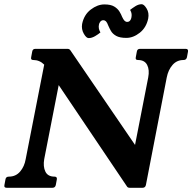

<svg xmlns="http://www.w3.org/2000/svg" viewBox="-34 -892 913 912"><path d="M848 -660Q861 -660 859 -647L854 -620Q851 -607 838 -607Q806 -607 785.5 -583.5Q765 -560 758 -524L659 -13Q656 0 643 0H582Q572 0 568 -8L213 -535L257 -550L176 -136Q170 -101 181.5 -77Q193 -53 225 -53Q238 -53 236 -40L231 -13Q228 0 215 0H-2Q-16 0 -13 -13L-8 -40Q-6 -53 8 -53Q41 -53 61.5 -77Q82 -101 88 -136L176 -585Q154 -607 124 -607Q111 -607 114 -620L119 -647Q121 -660 134 -660H287Q296 -660 301 -652L640 -156L595 -140L670 -524Q677 -560 665 -583.5Q653 -607 621 -607Q608 -607 611 -620L616 -647Q618 -660 631 -660ZM546 -812Q552 -799 557.5 -793.5Q563 -788 570 -788Q579 -788 584 -794.5Q589 -801 590 -808Q592 -817 591 -826Q590 -835 584 -845Q594 -853 609 -862.5Q624 -872 639 -872Q650 -872 662.5 -851.5Q675 -831 670 -804Q661 -761 630 -736.5Q599 -712 566 -712Q535 -712 518 -721.5Q501 -731 493 -745Q485 -759 480 -771Q475 -785 469.5 -790.5Q464 -796 457 -796Q448 -796 442.5 -789Q437 -782 436 -775Q432 -756 443 -738Q434 -730 418 -720.5Q402 -711 387 -711Q376 -711 364 -732Q352 -753 356 -778Q365 -822 397 -846.5Q429 -871 462 -871Q492 -871 508.5 -861Q525 -851 533.5 -837Q542 -823 546 -812Z"/></svg>

Font: Young Serif Light
Style: Italic
Weight: 300
Italic angle: -10.979°
Designer: Bastien Sozeau
Foundry: NBR — Bastien Sozeau
Version: Version 5.001